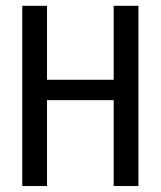

<svg xmlns="http://www.w3.org/2000/svg" viewBox="-20 -624 540 644"><path d="M54.7 -604.5H137.7V-356.4H361.3V-604.5H444.3V0H361.3V-288.1H137.7V0H54.7Z"/></svg>

Font: BabelStone Mayan Numerals
Style: Regular
Weight: 400
Designer: Andrew West
Foundry: BabelStone
Version: Version 11.000 June 09, 2018